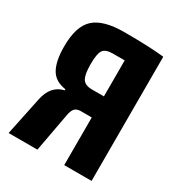

<svg xmlns="http://www.w3.org/2000/svg" viewBox="-167 -811 861 924"><g transform="rotate(30 264.0 -349.5)"><path d="M256 -699Q399 -699 477 -690V0H325V-265H264Q241 -265 230 -252Q219 -239 214 -206L176 0H16L60 -211Q77 -297 147 -313V-319Q87 -328 63 -371.5Q39 -415 39 -495Q39 -607 89.5 -653Q140 -699 256 -699ZM325 -382V-582H259Q219 -582 205.5 -562.5Q192 -543 192 -485Q192 -427 206 -404.5Q220 -382 259 -382Z"/></g></svg>

Font: exo2condensed_b
Style: Bold
Weight: 700
Width: 3
Designer: Natanael Gama
Version: Version 1.001;PS 001.001;hotconv 1.0.70;makeotf.lib2.5.58329